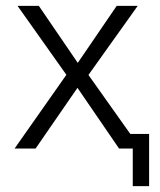

<svg xmlns="http://www.w3.org/2000/svg" viewBox="-20 -509 549 658"><path d="M435 129V0H403V-50H491V129ZM30 0 219 -269 220 -235 40 -489H113L253 -284H240L380 -489H452L273 -238L274 -265L462 0H388L240 -216H251L102 0Z"/></svg>

Font: Nunito Sans 10pt SemiCondensed Light
Style: Regular
Weight: 300
Width: 4
Designer: Vernon Adams
Foundry: Vernon Adams
Version: Version 3.101;gftools[0.9.27]